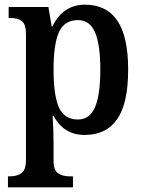

<svg xmlns="http://www.w3.org/2000/svg" viewBox="-20 -566 614 821"><path d="M14 188H23Q53 188 72 174Q91 160 91 119V-420Q91 -461 74.5 -475Q58 -489 26 -489H17V-536H187L201 -453H204Q250 -546 343 -546Q435 -546 481.5 -478Q528 -410 528 -268Q528 -125 481.5 -57Q435 11 342 11Q252 11 209 -71H205Q209 -3 209 43V122Q209 161 228 174.5Q247 188 277 188H292V235H14ZM409 -269Q409 -375 386.5 -427.5Q364 -480 314 -480Q255 -480 232 -428.5Q209 -377 209 -269Q209 -158 232 -106.5Q255 -55 313 -55Q364 -55 386.5 -108Q409 -161 409 -269Z"/></svg>

Font: Noto Serif NarrowSemiBold
Style: Regular
Weight: 600
Width: 4
Designer: Monotype Design Team
Foundry: Monotype Imaging Inc.
Version: Version 1.001